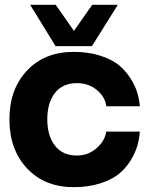

<svg xmlns="http://www.w3.org/2000/svg" viewBox="-20 -770 616 795"><path d="M105 -750H210.9L286.1 -642.1L361.8 -750H467.8L360.8 -579.1H210ZM285.2 4.9Q164.6 4.9 91.8 -73Q19 -150.9 19 -275.9Q19 -400.4 91.8 -477.8Q164.6 -555.2 285.2 -555.2Q345.7 -555.2 394 -539.8Q442.4 -524.4 471.2 -501Q500 -477.5 520 -446Q540 -414.6 548.3 -386.7Q556.6 -358.9 559.1 -330.1H419.9Q415.5 -369.1 380.9 -397.5Q346.2 -425.8 298.8 -425.8Q238.8 -425.8 207.3 -384.8Q175.8 -343.8 175.8 -275.9Q175.8 -208.5 207.3 -167.2Q238.8 -126 298.8 -126Q345.2 -126 379.9 -156.5Q414.6 -187 419.9 -225.1H559.1Q556.6 -194.3 548.3 -165.5Q540 -136.7 520.3 -104.7Q500.5 -72.8 471.4 -49.3Q442.4 -25.9 394.3 -10.5Q346.2 4.9 285.2 4.9Z"/></svg>

Font: Oakes Grotesk Bold
Style: Regular
Weight: 700
Designer: Samuel Oakes
Foundry: Samuel Oakes
Version: Version 1.000;PS 001.000;hotconv 1.0.88;makeotf.lib2.5.64775